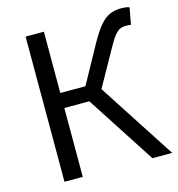

<svg xmlns="http://www.w3.org/2000/svg" viewBox="-110 -842 868 937"><g transform="rotate(-15 324.0 -373.0)"><path d="M100.6 0V-733.4H193V-423.9H319.9L422.6 -610.4Q454 -667.1 478.9 -696.1Q503.9 -725.1 529.6 -735.7Q555.4 -746.4 587.4 -746.4Q598.5 -746.4 609.1 -745Q619.7 -743.6 627.8 -740.1L611.8 -655.1Q604.1 -657.5 597.5 -657.7Q590.9 -657.9 585.9 -657.9Q569.5 -657.9 555.9 -651.5Q542.3 -645 527 -625.4Q511.6 -605.8 489.7 -565.2L391.8 -390.1L644.8 0H545L319.3 -348H193V0Z"/></g></svg>

Font: Noto Sans TC
Style: Regular
Weight: 100
Designer: Ryoko NISHIZUKA 西塚涼子 (kana, bopomofo & ideographs); Paul D. Hunt (Latin, Greek & Cyrillic); Sandoll Communications 산돌커뮤니
Foundry: Adobe
Version: Version 2.004;hotconv 1.0.118;makeotfexe 2.5.65603